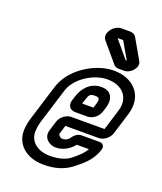

<svg xmlns="http://www.w3.org/2000/svg" viewBox="-137 -798 775 918"><g transform="rotate(20 250.5 -339.0)"><path d="M180 -182 165 -133C152 -92 188 -66 220 -66C258 -66 291 -87 311 -113H373C369 -106 365 -101 360 -94C352 -84 334 -66 307 -45C286 -30 254 -19 208 -19C140 -19 96 -59 104 -117C105 -129 107 -142 111 -155L167 -336C187 -401 270 -457 343 -457C421 -457 464 -405 443 -336L410 -229H241C215 -229 188 -208 180 -182ZM459 -226 493 -336C524 -437 458 -507 358 -507C263 -507 147 -435 117 -336L61 -155C56 -140 53 -125 51 -107C41 -21 106 31 193 31C245 31 291 20 330 -9C360 -32 384 -52 399 -72C412 -89 423 -107 429 -127L431 -133C436 -149 426 -163 410 -163H319C301 -163 285 -154 272 -134C265 -125 256 -116 235 -116C224 -116 215 -130 215 -133L229 -179H398C424 -179 451 -200 459 -226ZM250 -257H313C339 -257 366 -278 374 -304L382 -329C395 -371 383 -413 328 -413C270 -413 237 -368 225 -329L217 -304C209 -278 224 -257 250 -257ZM313 -363C336 -363 340 -355 332 -329L325 -307H268L275 -329C283 -356 289 -363 313 -363ZM393 -573H392L320 -659H348C349 -659 349 -658 349 -658L398 -573ZM376 -523H403C438 -523 471 -564 455 -591L396 -694C391 -703 380 -709 366 -709H323C280 -709 246 -657 268 -630L350 -533C357 -526 363 -523 376 -523Z"/></g></svg>

Font: DIN Rundschrift
Style: MittelKontKu
Weight: 400
Version: Version 1.027